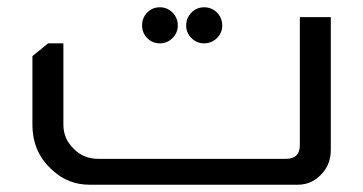

<svg xmlns="http://www.w3.org/2000/svg" viewBox="-20 -507 997 527"><path d="M419 -487Q439 -487 453.5 -472.5Q468 -458 468 -437Q468 -417 453.5 -402.5Q439 -388 419 -388Q398 -388 384 -402.5Q370 -417 370 -437Q370 -458 384 -472.5Q398 -487 419 -487ZM540 -487Q561 -487 575.5 -472.5Q590 -458 590 -437Q590 -417 575.5 -402.5Q561 -388 540 -388Q520 -388 505.5 -402.5Q491 -417 491 -437Q491 -458 505.5 -472.5Q520 -487 540 -487ZM888 -460V-95Q888 -59 866 -33Q838 0 798 0H226Q168 0 126 -38Q69 -87 69 -165V-353L112 -388H154V-165Q154 -126 182 -99Q209 -71 250 -71H765Q803 -71 803 -109V-460Z"/></svg>

Font: Almarai
Style: Regular
Weight: 400
Designer: Boutros International 2019
Foundry: Created by Boutros International 2019
Version: Version 1.10